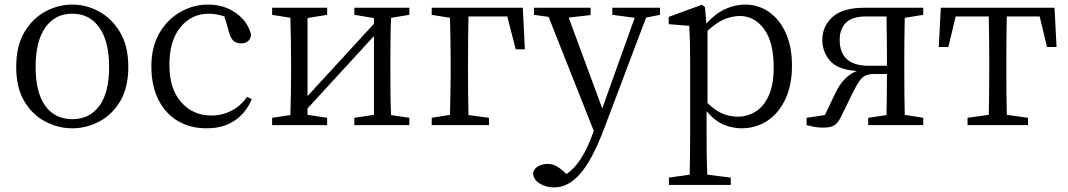

<svg xmlns="http://www.w3.org/2000/svg" viewBox="-20 -548 4678 841"><path d="M297 14Q235 14 178.5 -15.5Q122 -45 86.5 -104.5Q51 -164 51 -255Q51 -346 86.5 -406.5Q122 -467 178.5 -497.5Q235 -528 297 -528Q358 -528 414 -497.5Q470 -467 506 -406.5Q542 -346 542 -255Q542 -164 506.5 -104.5Q471 -45 414.5 -15.5Q358 14 297 14ZM297 -26Q372 -26 415 -84Q458 -142 458 -255Q458 -367 415 -427.5Q372 -488 297 -488Q221 -488 178.5 -427.5Q136 -367 136 -255Q136 -142 178.5 -84Q221 -26 297 -26Z M1062 -124 1083 -114Q1058 -54 1008 -20Q958 14 885 14Q812 14 757.5 -19Q703 -52 673 -113Q643 -174 643 -257Q643 -342 678 -402.5Q713 -463 770 -495.5Q827 -528 892 -528Q961 -528 1013.5 -491Q1066 -454 1080 -395Q1074 -358 1036 -358Q1014 -358 1002 -370Q990 -382 985 -401L963 -476Q927 -488 895 -488Q819 -488 770.5 -429Q722 -370 722 -264Q722 -159 773.5 -100.5Q825 -42 906 -42Q953 -42 994 -63Q1035 -84 1062 -124Z M1773 -483 1693 -470Q1691 -429 1690.5 -377Q1690 -325 1690 -286V-228Q1690 -189 1690.5 -137.5Q1691 -86 1693 -44L1773 -32V0H1532V-32L1618 -45V-390L1327 -73V-45L1413 -32V0H1172V-32L1252 -44Q1253 -86 1254 -137.5Q1255 -189 1255 -228V-286Q1255 -326 1254 -377.5Q1253 -429 1252 -470L1172 -483V-514H1413V-483L1327 -469V-127L1618 -444V-469L1532 -483V-514H1773Z M2202 -476H2032Q2031 -434 2030.5 -380Q2030 -326 2030 -283V-228Q2030 -189 2030.5 -137.5Q2031 -86 2032 -44L2122 -32V0H1871V-32L1951 -45Q1952 -86 1953 -137.5Q1954 -189 1954 -228V-283Q1954 -324 1953 -376.5Q1952 -429 1951 -470L1871 -483V-514H2270L2279 -332H2239Z M2871 -514V-483L2810 -471L2626 16Q2574 153 2521.5 213Q2469 273 2408 273Q2371 273 2343.5 255.5Q2316 238 2315 210Q2319 190 2337.5 180Q2356 170 2378 170Q2399 170 2416 179Q2433 188 2453 207L2461 215Q2499 188 2526 144.5Q2553 101 2572 49L2581 26L2383 -474L2319 -483V-514H2567V-482L2471 -471L2618 -73L2760 -470L2662 -483V-514Z M3079 -413V-97Q3112 -64 3144.5 -50.5Q3177 -37 3211 -37Q3254 -37 3290 -59.5Q3326 -82 3347.5 -129.5Q3369 -177 3369 -253Q3369 -363 3327 -420.5Q3285 -478 3220 -478Q3193 -478 3158.5 -466Q3124 -454 3079 -413ZM3068 -517 3074 -445Q3113 -488 3156 -508Q3199 -528 3243 -528Q3302 -528 3348.5 -495.5Q3395 -463 3422 -403Q3449 -343 3449 -261Q3449 -176 3420.5 -114.5Q3392 -53 3342 -19.5Q3292 14 3228 14Q3190 14 3151 -1.5Q3112 -17 3075 -61V32Q3075 76 3075.5 123.5Q3076 171 3078 217L3181 230V262H2910V230L3001 217Q3002 172 3002.5 125Q3003 78 3003 34V-282Q3003 -330 3002 -365Q3001 -400 2999 -435L2909 -442V-474L3054 -527Z M3785 -260H3865V-286Q3865 -327 3864.5 -381Q3864 -435 3863 -476H3773Q3714 -476 3686 -449Q3658 -422 3658 -374Q3658 -260 3785 -260ZM4024 -483 3943 -470Q3942 -429 3941.5 -377.5Q3941 -326 3941 -286V-228Q3941 -189 3941.5 -137.5Q3942 -86 3943 -45L4024 -32V0H3783V-32L3863 -44Q3864 -83 3864.5 -133Q3865 -183 3865 -224H3812Q3785 -224 3770 -216.5Q3755 -209 3743.5 -192Q3732 -175 3718 -147L3660 -29Q3649 -8 3633.5 1.5Q3618 11 3584 11Q3562 11 3543 7Q3524 3 3513 0V-32L3593 -44L3639 -140Q3674 -214 3733 -237Q3649 -243 3615.5 -282Q3582 -321 3582 -373Q3582 -434 3627 -474Q3672 -514 3766 -514H4024Z M4534 -476H4390Q4389 -435 4388.5 -381Q4388 -327 4388 -286V-228Q4388 -189 4388.5 -137.5Q4389 -86 4390 -45L4483 -32V0H4218V-32L4311 -45Q4312 -86 4312.5 -137.5Q4313 -189 4313 -228V-286Q4313 -327 4312.5 -381Q4312 -435 4311 -476H4166L4134 -342H4092L4101 -514H4599L4608 -342H4566Z"/></svg>

Font: Shippori Mincho TTF
Style: Regular
Weight: 400
Version: Version 2.100